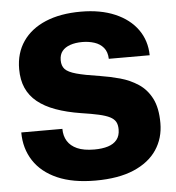

<svg xmlns="http://www.w3.org/2000/svg" viewBox="-53 -788 778 847"><g transform="rotate(-5 336.0 -364.0)"><path d="M336 10Q236 10 167.5 -20Q99 -50 63.5 -104.5Q28 -159 28 -230H210Q210 -199 224 -176Q238 -153 267 -140Q296 -127 343 -127Q378 -127 403.5 -135Q429 -143 443 -160.5Q457 -178 457 -206Q457 -227 449.5 -240Q442 -253 424.5 -262Q407 -271 376 -278Q345 -285 298 -292Q235 -302 187 -319.5Q139 -337 107 -363Q75 -389 59 -425Q43 -461 43 -509Q43 -580 78.5 -631.5Q114 -683 179.5 -710.5Q245 -738 336 -738Q423 -738 487 -710.5Q551 -683 586 -634Q621 -585 622 -520H441Q440 -551 424.5 -569.5Q409 -588 384 -596Q359 -604 331 -604Q300 -604 277 -596Q254 -588 241.5 -572.5Q229 -557 229 -532Q229 -507 242.5 -492.5Q256 -478 292 -468Q328 -458 395 -448Q440 -441 483.5 -429Q527 -417 563.5 -393Q600 -369 621.5 -327Q643 -285 643 -218Q643 -151 608.5 -99.5Q574 -48 506 -19Q438 10 336 10Z"/></g></svg>

Font: Mona Sans ExtraLight ExtraBold
Style: Regular
Weight: 800
Version: Version 2.000